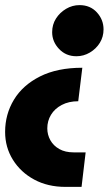

<svg xmlns="http://www.w3.org/2000/svg" viewBox="-21 -542 432 751"><path d="M235 189Q166 189 113 160.5Q60 132 29.5 83Q-1 34 -1 -26Q-1 -95 33.5 -152Q68 -209 135.5 -243Q203 -277 301 -277L285 -146Q248 -146 220.5 -131.5Q193 -117 178.5 -93Q164 -69 164 -40Q164 -15 176 6.5Q188 28 211 41Q234 54 267 54H314L298 189ZM290 -522Q332 -522 358 -493.5Q384 -465 384 -427Q384 -398 369.5 -374.5Q355 -351 330.5 -336.5Q306 -322 278 -322Q237 -322 210 -350.5Q183 -379 183 -416Q183 -446 198 -469.5Q213 -493 237.5 -507.5Q262 -522 290 -522Z"/></svg>

Font: MuseoModerno ExtraBold
Style: Italic
Weight: 800
Italic angle: -9°
Designer: Pablo Cosgaya, Héctor Gatti, Marcela Romero, and the Authors of The MuseoModerno Project.
Foundry: Omnibus-Type Team
Version: Version 1.003